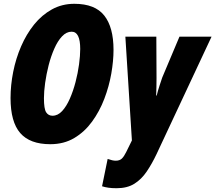

<svg xmlns="http://www.w3.org/2000/svg" viewBox="-20 -745 1127 1005"><path d="M243.2 9.8Q136.7 9.8 85.9 -48.6Q35.2 -106.9 35.2 -231.9Q35.2 -299.3 49.1 -369.1Q63 -439 90.6 -502.7Q118.2 -566.4 158.4 -616.5Q198.7 -666.5 251.7 -695.8Q304.7 -725.1 369.1 -725.1Q477.1 -725.1 525.6 -663.8Q574.2 -602.5 574.2 -483.9Q574.2 -426.3 562.5 -359.4Q550.8 -292.5 525.9 -227.3Q501 -162.1 461.9 -108.4Q422.9 -54.7 368.7 -22.5Q314.5 9.8 243.2 9.8ZM254.9 -139.2Q282.7 -139.2 305.4 -163.8Q328.1 -188.5 345.7 -228.8Q363.3 -269 375.5 -315.9Q387.7 -362.8 393.8 -408.4Q399.9 -454.1 399.9 -488.8Q399.9 -579.1 355 -579.1Q327.6 -579.1 304.7 -554.7Q281.7 -530.3 264.2 -490.2Q246.6 -450.2 234.6 -403.6Q222.7 -356.9 216.3 -311.3Q210 -265.6 210 -231Q210 -174.8 221.7 -157Q233.4 -139.2 254.9 -139.2ZM590.3 240.2Q565.4 240.2 547.4 237.5Q529.3 234.9 514.2 230L543.5 86.9Q569.8 96.2 585.4 96.2Q606.4 96.2 617.9 85Q629.4 73.7 640.1 51.8L670.4 -9.8L636.2 -553.2H798.3L799.3 -335.9Q799.3 -313.5 798.8 -290.5Q798.3 -267.6 797.4 -245.1H800.3Q806.2 -269.5 815.2 -297.1Q824.2 -324.7 829.1 -338.9L919.4 -553.2H1087.4L799.3 62Q775.4 112.3 748 152.8Q720.7 193.4 683.3 216.8Q646 240.2 590.3 240.2Z"/></svg>

Font: Open Sans Condensed ExtraBold
Style: Italic
Weight: 800
Width: 3
Italic angle: -12°
Designer: Monotype Design Team
Foundry: Monotype Imaging Inc.
Version: Version 3.003; ttfautohint (v1.8.4)